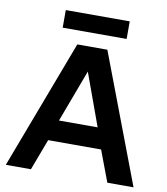

<svg xmlns="http://www.w3.org/2000/svg" viewBox="-94 -953 900 1032"><g transform="rotate(10 356.5 -437.5)"><path d="M562 0 498 -170H209L145 0H8L274 -704H438L705 0ZM248 -284H459L355 -570ZM530 -875V-779H181V-875Z"/></g></svg>

Font: Prodigy Sans SemiBold
Style: Regular
Weight: 600
Designer: Wei Huang
Foundry: Wei Huang
Version: Version 1.003; ttfautohint (v1.8.3)